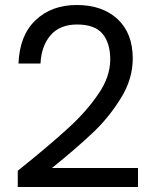

<svg xmlns="http://www.w3.org/2000/svg" viewBox="-20 -756 615 768"><path d="M51 -73C51 -73 51 -8 51 -8C51 -8 532 -8 532 -8C532 -8 532 -84 532 -84C532 -84 188 -84 188 -84C188 -84 188 -84 188 -84C253 -137 307 -183 349 -223C391 -262 429 -308 462 -361C495 -413 511 -467 511 -522C511 -522 511 -522 511 -522C511 -589 491 -641 451 -679C410 -717 356 -736 287 -736C287 -736 287 -736 287 -736C220 -736 165 -716 122 -675C79 -634 57 -577 54 -502C54 -502 142 -502 142 -502C142 -502 142 -502 142 -502C144 -549 158 -587 183 -616C208 -644 243 -658 288 -658C288 -658 288 -658 288 -658C335 -658 369 -646 390 -621C411 -596 421 -561 421 -518C421 -518 421 -518 421 -518C421 -472 405 -425 372 -378C339 -330 298 -284 250 -241C202 -197 136 -141 51 -73Z"/></svg>

Font: Girnar Poppins
Style: Regular
Weight: 500
Designer: Ninad Kale (Devanagari), Jonny Pinhorn (Latin)
Foundry: Indian Type Foundry
Version: ""